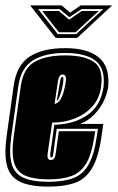

<svg xmlns="http://www.w3.org/2000/svg" viewBox="-27 -683 437 714"><path d="M260 -542H180L85 -663H202L234 -636L273 -663H390ZM357 -649H276L231 -619L195 -649H115L188 -556H256ZM340 -642 254 -563H192L130 -642H192L230 -610L277 -642ZM153 11Q85 11 47.5 -7Q10 -25 -1 -67Q-12 -109 -2 -179L24 -365Q35 -442 84 -473Q133 -504 215 -504Q299 -504 341 -469Q383 -434 375 -357Q367 -315 345.5 -284Q324 -253 298 -236Q292 -232 286 -229Q280 -226 271 -222H357L350 -173Q339 -97 315 -57Q291 -17 251.5 -3Q212 11 153 11ZM153 -7Q208 -7 244 -20Q280 -33 301.5 -69.5Q323 -106 333 -176L337 -204H184L171 -111Q170 -97 164 -97Q159 -97 160 -111L175 -219Q249 -221 298.5 -255.5Q348 -290 358 -360Q365 -429 328 -457.5Q291 -486 215 -486Q140 -486 95.5 -458.5Q51 -431 41 -362L15 -176Q6 -112 16 -75Q26 -38 59.5 -22.5Q93 -7 153 -7ZM153 -16Q102 -16 70 -28.5Q38 -41 26.5 -75Q15 -109 24 -176L50 -361Q59 -428 101 -452.5Q143 -477 215 -477Q287 -477 322.5 -452.5Q358 -428 349 -361Q343 -316 316 -286.5Q289 -257 250 -242Q211 -227 167 -227L150 -111Q147 -88 162 -88Q177 -88 180 -111L192 -195H327L324 -176Q314 -109 293.5 -75Q273 -41 239 -28.5Q205 -16 153 -16ZM176 -296Q191 -300 199.5 -316Q208 -332 212 -351Q220 -383 218 -394.5Q216 -406 206 -406Q192 -406 188 -379ZM184 -308 196 -378Q198 -390 200 -393.5Q202 -397 205 -397Q213 -397 204 -354Q200 -338 194.5 -324Q189 -310 184 -308Z"/></svg>

Font: Alumni Sans Collegiate One
Style: Italic
Weight: 400
Italic angle: -8°
Designer: Robert E. Leuschke
Foundry: Robert E. Leuschke
Version: Version 1.100